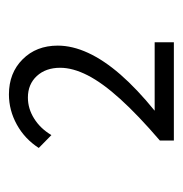

<svg xmlns="http://www.w3.org/2000/svg" viewBox="-10 -772 396 415"><g transform="rotate(-90 187.5 -564.0)"><path d="M304.2 -385.7H91.8V-416Q147 -463.4 181.6 -501.7Q216.3 -540 232.7 -572Q249 -604 249 -631.3Q249 -662.6 231.2 -681.9Q213.4 -701.2 184.6 -701.2Q160.6 -701.2 139.2 -687.7Q117.7 -674.3 103.5 -650.4L75.7 -677.7Q95.2 -708 126.2 -725.1Q157.2 -742.2 191.4 -742.2Q237.8 -742.2 267.3 -712.6Q296.9 -683.1 296.9 -636.7Q296.9 -605 281.2 -571Q265.6 -537.1 234.4 -501.2Q203.1 -465.3 156.2 -427.2H304.2Z"/></g></svg>

Font: Kumbh Sans
Style: Regular
Weight: 400
Version: Version 1.005